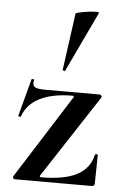

<svg xmlns="http://www.w3.org/2000/svg" viewBox="-53 -769 511 807"><g transform="rotate(5 202.5 -365.5)"><path d="M251 -371Q169 -371 115 -344.5Q61 -318 43 -265Q43 -264 39 -264Q31 -264 32 -268L74 -425Q74 -426 78 -426Q86 -426 85 -422Q83 -414 83 -410Q83 -396 95 -391Q107 -386 135 -386H365Q369 -386 372 -382Q375 -378 373 -374L145 -25Q142 -18 150 -18Q248 -18 301 -46Q354 -74 367 -132Q368 -135 373.5 -135Q379 -135 379 -132L377 -11Q377 -7 374 -3.5Q371 0 367 0H40Q36 0 33.5 -4Q31 -8 33 -12L256 -364Q260 -371 251 -371ZM208 -472Q205 -472 202.5 -473.5Q200 -475 201 -476L234 -716Q236 -720 267 -725.5Q298 -731 319 -731Q333 -731 332 -727L212 -474Q212 -472 208 -472Z"/></g></svg>

Font: Cormorant Infant
Style: Bold
Weight: 700
Designer: Christian Thalmann (Catharsis Fonts)
Foundry: Catharsis Fonts
Version: Version 4.000